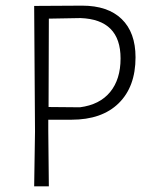

<svg xmlns="http://www.w3.org/2000/svg" viewBox="-20 -660 543 680"><path d="M271 -640Q362 -640 411 -592.5Q460 -545 460 -457Q460 -353 400.5 -294.5Q341 -236 233 -236H151V-197L153 0H101L104 -194L101 -639ZM265 -596 153 -594 152 -281 263 -280Q333 -289 370 -334Q407 -379 407 -453Q407 -591 265 -596Z"/></svg>

Font: Alegreya Sans Light
Style: Regular
Weight: 300
Designer: Juan Pablo del Peral
Foundry: Huerta Tipografica
Version: Version 2.007